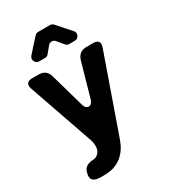

<svg xmlns="http://www.w3.org/2000/svg" viewBox="-233 -882 1052 1195"><g transform="rotate(-30 293.0 -284.5)"><path d="M346.7 -625Q335 -638.7 310.5 -668.9Q300.8 -680.7 285.2 -680.7Q269.5 -680.7 259.8 -668Q253.9 -661.1 240.7 -645Q227.5 -628.9 223.6 -624Q213.9 -612.3 198.2 -612.3H157.2Q135.7 -612.3 127 -631.8Q118.2 -651.4 131.8 -667Q178.7 -720.7 218.8 -763.7Q228.5 -774.4 243.2 -774.4H327.1Q341.8 -774.4 351.6 -763.7Q378.9 -733.4 437.5 -667Q451.2 -651.4 442.4 -631.8Q433.6 -612.3 413.1 -612.3H372.1Q356.4 -612.3 346.7 -625ZM28.3 -491.2Q23.4 -502.9 24.4 -512.7Q24.4 -522.5 29.3 -529.3Q39.1 -543 64.5 -543Q81.1 -543 113.3 -543Q139.6 -543 158.2 -529.3Q175.8 -515.6 182.6 -490.2Q199.2 -430.7 216.8 -370.1Q233.4 -309.6 251 -249Q260.7 -213.9 283.2 -213.9Q305.7 -213.9 316.4 -249Q333 -309.6 350.6 -370.1Q368.2 -430.7 384.8 -490.2Q392.6 -515.6 410.2 -529.3Q428.7 -543 455.1 -543Q471.7 -543 504.9 -543Q531.2 -543 541 -529.3Q545.9 -522.5 545.9 -512.7Q545.9 -502.9 542 -491.2Q493.2 -353.5 445.3 -215.8Q396.5 -79.1 348.6 59.6Q340.8 81.1 331.1 100.6Q320.3 120.1 307.6 135.7Q293.9 152.3 278.3 165Q261.7 177.7 242.2 186.5Q222.7 196.3 198.2 200.2Q174.8 204.1 146.5 204.1Q135.7 204.1 125 204.1Q115.2 203.1 105.5 202.1Q78.1 198.2 68.4 180.7Q59.6 164.1 68.4 136.7Q68.4 134.8 69.3 132.8Q69.3 130.9 70.3 128.9Q77.1 107.4 96.7 96.7Q115.2 86.9 140.6 85.9Q149.4 85.9 157.2 83Q165 81.1 170.9 76.2Q173.8 74.2 176.8 71.3Q179.7 69.3 181.6 66.4Q198.2 46.9 197.3 19.5Q197.3 -7.8 187.5 -35.2Q187.5 -35.2 186.5 -36.1Q147.5 -150.4 107.4 -263.7Q67.4 -377 28.3 -491.2Z"/></g></svg>

Font: DeepSea
Style: Bold
Weight: 700
Designer: Stem
Version: Version 3.019;git-0a5106e0b